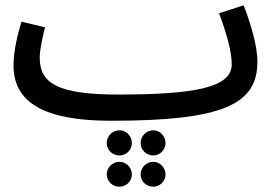

<svg xmlns="http://www.w3.org/2000/svg" viewBox="-20 -435 1042 725"><path d="M400 21C825 21 952 -42 952 -202C952 -265 925 -350 900 -415L807 -385C835 -311 855 -241 855 -192C855 -106 722 -78 426 -78C197 -78 130 -121 130 -217C130 -250 142 -299 150 -332L61 -353C46 -303 31 -242 31 -188C31 -47 148 21 400 21ZM559 152C584 152 605 131 605 105C605 79 584 57 559 57C532 57 511 79 511 105C511 131 532 152 559 152ZM431 152C457 152 478 131 478 105C478 79 457 57 431 57C404 57 383 79 383 105C383 131 404 152 431 152ZM559 270C584 270 605 249 605 224C605 198 584 176 559 176C532 176 511 198 511 224C511 249 532 270 559 270ZM431 270C457 270 478 249 478 224C478 198 457 176 431 176C404 176 383 198 383 224C383 249 404 270 431 270Z"/></svg>

Font: Noto Sans Arabic UI Md
Style: Regular
Weight: 500
Designer: Monotype Design Team, Nadine Chahine and Nizar Qandah
Foundry: Monotype Imaging Inc.
Version: Version 2.010